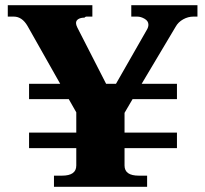

<svg xmlns="http://www.w3.org/2000/svg" viewBox="-20 -724 791 740"><path d="M741 -704V-660H725Q705 -660 686 -649.5Q667 -639 657 -621L526 -401H662V-342H491L460 -289V-213H662V-153H460V-86Q460 -47 515 -47H547V-4H188V-47H219Q274 -47 274 -86V-153H92V-213H274V-291L245 -342H92V-401H212L86 -624Q65 -660 33 -660H10V-704H336V-660H313Q311 -660 308.5 -658.5Q306 -657 306 -656Q291 -656 282 -650.5Q273 -645 273 -635Q273 -628 278 -618L389 -401H427L547 -611Q552 -620 552 -629Q552 -643 537.5 -651.5Q523 -660 509 -660H486V-704Z"/></svg>

Font: Taviraj Bold
Style: Regular
Weight: 700
Designer: Katatrad Team
Foundry: CadsonDemak
Version: Version 1.030